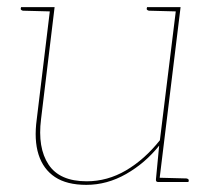

<svg xmlns="http://www.w3.org/2000/svg" viewBox="-20 -510 600 538"><path d="M222 8Q167 8 134 -14Q101 -36 88 -77Q75 -118 83 -176L121 -490H133L95 -176Q85 -96 116 -49Q147 -2 223 -2Q281 -2 333 -32.5Q385 -63 428 -117L474 -490H486L426 0H423Q416 0 417 -8L426 -102Q387 -53 333.5 -22.5Q280 8 222 8ZM423 0 425 -12 502 -10Q504 -10 506.5 -8.5Q509 -7 509 -5L508 0ZM124 -490 122 -478 45 -480Q43 -480 40.5 -481.5Q38 -483 38 -485L39 -490ZM477 -490 475 -478 398 -480Q396 -480 393.5 -481.5Q391 -483 391 -485L392 -490Z"/></svg>

Font: Aleo Thin
Style: Italic
Weight: 250
Italic angle: -7°
Designer: Alessio Laiso
Foundry: Alessio Laiso
Version: Version 2.001;gftools[0.9.29]